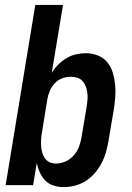

<svg xmlns="http://www.w3.org/2000/svg" viewBox="-20 -755 540 783"><path d="M240 8Q218 8 198 1.5Q178 -5 164.5 -19Q151 -33 142.5 -51.5Q134 -70 130 -90L115 0H3L124 -735H237L191 -458Q202 -476 217.5 -491.5Q233 -507 251.5 -518Q270 -529 290 -533.5Q310 -538 331 -538Q356 -538 379.5 -528.5Q403 -519 418 -500.5Q433 -482 440 -458.5Q447 -435 449.5 -410Q452 -385 450 -359Q448 -333 444 -308L422 -178Q418 -155 411.5 -132.5Q405 -110 393.5 -88.5Q382 -67 366 -48.5Q350 -30 329.5 -17Q309 -4 285.5 2Q262 8 240 8ZM208 -88Q228 -88 247 -96.5Q266 -105 280 -120.5Q294 -136 301.5 -155Q309 -174 312 -193L334 -323Q336 -337 337 -350.5Q338 -364 336 -377.5Q334 -391 329.5 -403Q325 -415 316.5 -424.5Q308 -434 295 -438Q282 -442 269 -442Q251 -442 233.5 -435.5Q216 -429 203 -415Q190 -401 183 -384Q176 -367 173 -350L152 -220Q149 -205 148 -191Q147 -177 147.5 -163Q148 -149 151.5 -135.5Q155 -122 162 -111Q169 -100 181.5 -94Q194 -88 208 -88Z"/></svg>

Font: Iosevka Curly Oblique
Style: Bold
Weight: 700
Italic angle: -9°
Monospace: yes
Designer: Belleve Invis
Foundry: Belleve Invis
Version: Version 11.1.0; ttfautohint (v1.8.3)